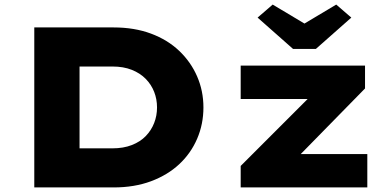

<svg xmlns="http://www.w3.org/2000/svg" viewBox="-20 -820 1712 840"><path d="M130 0V-700H477Q568 -700 640.5 -673Q713 -646 764 -597.5Q815 -549 842.5 -485.5Q870 -422 870 -350Q870 -277 842.5 -213Q815 -149 764 -101.5Q713 -54 640.5 -27Q568 0 477 0ZM328 -126 297 -171H472Q520 -171 557 -185.5Q594 -200 618 -225Q642 -250 654.5 -282Q667 -314 667 -350Q667 -386 654.5 -418Q642 -450 617.5 -475Q593 -500 556.5 -514.5Q520 -529 472 -529H294L328 -572ZM1033 0V-94L1395 -456L1405 -387H1033V-533H1577V-433L1235 -84L1222 -146H1587V0ZM1262 -606 1107 -743 1173 -800 1327 -708H1297L1451 -800L1517 -743L1362 -606Z"/></svg>

Font: Lexend Giga ExtraBold
Style: Regular
Weight: 800
Designer: Bonnie Shaver-Troup, Thomas Jockin
Foundry: Lexend
Version: Version 1.007